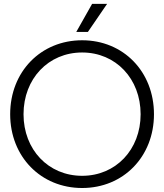

<svg xmlns="http://www.w3.org/2000/svg" viewBox="-20 -944 834 976"><path d="M397.5 11.7C607.4 11.7 762.7 -147.9 762.7 -363.3C762.7 -579.6 607.4 -739.3 397.5 -739.3C187.5 -739.3 31.7 -579.6 31.7 -363.3C31.7 -147.9 187.5 11.7 397.5 11.7ZM99.6 -363.3C99.6 -543.9 226.1 -677.2 397.5 -677.2C568.4 -677.2 694.8 -543.9 694.8 -363.3C694.8 -183.1 568.4 -50.3 397.5 -50.3C226.1 -50.3 99.6 -183.1 99.6 -363.3ZM367.7 -781.7H426.8L524.4 -924.3H448.2Z"/></svg>

Font: Guggenheim Sans Display Light
Style: Regular
Weight: 300
Designer: Modified by Tom Baber under direction of Pentagram Design 2023
Foundry: rsms
Version: Version 1.001;Glyphs 3.1.2 (3151)